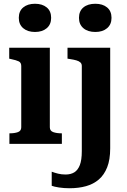

<svg xmlns="http://www.w3.org/2000/svg" viewBox="-20 -765 676 1021"><path d="M166 -595Q127 -595 103.5 -615Q80 -635 80 -670Q80 -706 103.5 -725.5Q127 -745 166 -745Q205 -745 228.5 -725.5Q252 -706 252 -670Q252 -635 228.5 -615Q205 -595 166 -595ZM245 -511V-88Q245 -69 263 -62.5Q281 -56 308 -56H309V0H30V-56H31Q58 -56 75.5 -62.5Q93 -69 93 -88V-414Q93 -432 80 -438.5Q67 -445 38 -451L29 -453V-511ZM415 39V-414Q415 -426 407.5 -433Q400 -440 386 -444Q372 -448 352 -451L339 -453V-511H566V24Q566 84 550 124.5Q534 165 505.5 189.5Q477 214 437.5 225Q398 236 350 236Q320 236 294 232Q268 228 255 223V148Q271 154 289 158.5Q307 163 329 163Q356 163 375 151.5Q394 140 404.5 113Q415 86 415 39ZM487 -595Q447 -595 423.5 -615Q400 -635 400 -670Q400 -706 423.5 -725.5Q447 -745 487 -745Q526 -745 549.5 -725.5Q573 -706 573 -670Q573 -635 549.5 -615Q526 -595 487 -595Z"/></svg>

Font: Roboto Serif 28pt SemiBold
Style: Regular
Weight: 600
Designer: Greg Gazdowicz
Foundry: Commercial Type
Version: Version 1.008